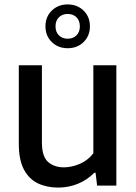

<svg xmlns="http://www.w3.org/2000/svg" viewBox="-20 -839 616 868"><path d="M243 9Q191.5 9 151.2 -10.2Q111 -29.5 88 -73Q65 -116.5 65 -189V-544H169.5V-195Q169.5 -131.5 197.2 -107Q225 -82.5 269.5 -82.5Q302.5 -82.5 339.2 -97.5Q376 -112.5 402 -146V-544H506V0H419L412 -58H406.5Q373 -24.5 331.2 -7.8Q289.5 9 243 9ZM286 -621Q242.5 -621 214 -649Q185.5 -677 185.5 -720Q185.5 -763 214 -791Q242.5 -819 286 -819Q329.5 -819 358 -791Q386.5 -763 386.5 -720Q386.5 -677 358 -649Q329.5 -621 286 -621ZM286 -664Q310 -664 325.5 -679Q341 -694 341 -720Q341 -746 325.5 -761Q310 -776 286 -776Q262 -776 246.5 -761Q231 -746 231 -720Q231 -694 246.5 -679Q262 -664 286 -664Z"/></svg>

Font: Encode Sans Md
Style: Regular
Weight: 500
Designer: Multiple Designers
Foundry: Impallari Type
Version: Version 3.002; ttfautohint (v1.8.3) -l 8 -r 50 -G 200 -x 14 